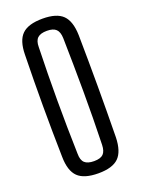

<svg xmlns="http://www.w3.org/2000/svg" viewBox="-153 -875 697 950"><g transform="rotate(-20 195.5 -400.0)"><path d="M196 7Q121 7 88 -25Q55 -57 54 -131Q51 -269 51 -400Q51 -531 54 -669Q55 -743 88 -775Q121 -807 196 -807Q270 -807 302.5 -775Q335 -743 337 -669Q339 -530 339 -399.5Q339 -269 337 -131Q335 -57 302.5 -25Q270 7 196 7ZM196 -57Q230 -57 244.5 -71.5Q259 -86 260 -119Q264 -260 263.5 -401.5Q263 -543 260 -681Q259 -714 244 -728.5Q229 -743 196 -743Q162 -743 146.5 -728.5Q131 -714 131 -681Q127 -543 127 -401.5Q127 -260 131 -119Q131 -86 146.5 -71.5Q162 -57 196 -57Z"/></g></svg>

Font: Big Shoulders Display Medium
Style: Regular
Weight: 500
Designer: Patric King
Foundry: XO Type Co
Version: Version 1.000; ttfautohint (v1.8.2)